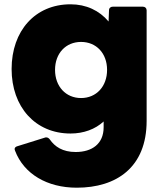

<svg xmlns="http://www.w3.org/2000/svg" viewBox="-20 -578 767 893"><path d="M337 295C521 295 662 201 662 -16V-530C662 -540 655 -547 644 -547H505C495 -547 487 -541 487 -530L485 -478C442 -529 381 -558 308 -558C144 -558 34 -435 34 -257C34 -81 144 43 308 43C369 43 423 23 462 -13V14C462 91 408 129 332 129C271 129 235 104 212 71C207 64 201 61 195 61C193 61 191 61 189 62L61 102C53 104 48 109 48 115C48 117 49 120 50 123C91 231 199 295 337 295ZM236 -253C236 -330 286 -383 357 -383C428 -383 478 -330 478 -253C478 -176 428 -122 357 -122C286 -122 236 -176 236 -253Z"/></svg>

Font: LINE Seed JP App_OTF ExtraBold
Style: Regular
Weight: 800
Designer: LINE & Fontrix & Fontworks
Version: Version 1.013